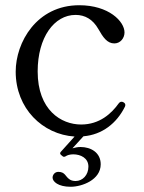

<svg xmlns="http://www.w3.org/2000/svg" viewBox="-20 -509 549 734"><path d="M452 -118C449 -120 446 -120 444 -120C441 -120 437 -118 434 -114C406 -75 361 -33 290 -33C214 -33 124 -88 124 -236C124 -366 187 -452 269 -452C305 -452 335 -435 356 -398C374 -366 390 -343 417 -343C440 -343 456 -363 456 -385C456 -427 396 -489 283 -489C120 -489 40 -347 40 -235C40 -94 143 5 265 13L212 72C209 76 209 79 213 83L219 88C222 91 226 91 230 89C237 84 248 81 260 81C288 81 318 95 318 128C318 160 296 183 269 183C258 183 250 180 245 176C230 166 229 148 203 148C189 148 181 160 181 170C181 185 202 205 250 205C293 205 365 179 365 119C365 74 327 53 288 53C278 53 267 55 257 58L299 12C371 6 426 -38 457 -100C459 -104 459 -105 459 -108C459 -112 457 -115 452 -118Z"/></svg>

Font: Shippori Mincho OTF
Style: Regular
Weight: 400
Designer: FONTDASU
Foundry: FONTDASU / Google Inc. / but / Adobe
Version: Version 3.300;hotconv 1.0.109;makeotfexe 2.5.65596